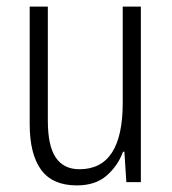

<svg xmlns="http://www.w3.org/2000/svg" viewBox="-20 -552 521 582"><path d="M407 -532V0H363L357 -92H353Q337 -49 303 -19.5Q269 10 213 10Q139 10 104.5 -37.5Q70 -85 70 -176V-532H125V-186Q125 -110 149 -74.5Q173 -39 221 -39Q352 -39 352 -240V-532Z"/></svg>

Font: Noto Sans Gujarati UI Condensed Light
Style: Regular
Weight: 300
Width: 3
Designer: Jelle Bosma - Monotype Design Team, Universal Thirst
Foundry: Monotype Imaging Inc.
Version: Version 2.106; ttfautohint (v1.8.4.7-5d5b)